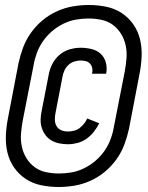

<svg xmlns="http://www.w3.org/2000/svg" viewBox="-20 -709 590 768"><path d="M252 -132Q234 -132 217 -135.5Q200 -139 186 -147Q172 -155 162 -168.5Q152 -182 147 -198Q142 -214 142.5 -231.5Q143 -249 147 -267L175 -411Q179 -433 189.5 -453.5Q200 -474 218 -489.5Q236 -505 258.5 -511.5Q281 -518 302 -518Q324 -518 345.5 -513Q367 -508 382 -494.5Q397 -481 403 -460Q409 -439 405 -417L404 -414H348V-415Q351 -426 349 -436.5Q347 -447 340 -454.5Q333 -462 323 -464.5Q313 -467 302 -467Q289 -467 276 -462.5Q263 -458 253 -448.5Q243 -439 237.5 -426.5Q232 -414 230 -402L202 -257Q199 -243 199.5 -229Q200 -215 206.5 -204Q213 -193 225.5 -188Q238 -183 252 -183Q263 -183 275.5 -186Q288 -189 298 -196.5Q308 -204 316 -214Q324 -224 329 -235L377 -216Q368 -198 355.5 -182Q343 -166 326 -154Q309 -142 289.5 -137Q270 -132 252 -132ZM215 39Q179 39 145 32Q111 25 83.5 7Q56 -11 37 -38Q18 -65 10 -98Q2 -131 3.5 -166.5Q5 -202 12 -237L54 -456Q61 -488 72.5 -519Q84 -550 104 -578Q124 -606 150.5 -628Q177 -650 208 -664Q239 -678 271.5 -683.5Q304 -689 335 -689Q371 -689 405 -682Q439 -675 466.5 -657Q494 -639 513 -612Q532 -585 540 -552Q548 -519 546.5 -483.5Q545 -448 538 -413L496 -194Q489 -162 477.5 -131Q466 -100 446 -72Q426 -44 399.5 -22Q373 0 342 14Q311 28 278.5 33.5Q246 39 215 39ZM216 -15Q241 -15 266.5 -19.5Q292 -24 316.5 -36Q341 -48 362 -66Q383 -84 398.5 -106.5Q414 -129 423 -154Q432 -179 436 -204L479 -423Q484 -450 486 -476.5Q488 -503 482.5 -528Q477 -553 464 -574Q451 -595 431.5 -609.5Q412 -624 386.5 -629.5Q361 -635 334 -635Q309 -635 283.5 -630.5Q258 -626 233.5 -614Q209 -602 188 -584Q167 -566 151.5 -543.5Q136 -521 127 -496Q118 -471 114 -446L71 -227Q66 -200 64 -173.5Q62 -147 67.5 -122Q73 -97 86 -76Q99 -55 118.5 -40.5Q138 -26 163.5 -20.5Q189 -15 216 -15Z"/></svg>

Font: Lode
Style: Italic
Weight: 400
Italic angle: -11°
Monospace: yes
Designer: Belleve Invis
Foundry: Belleve Invis
Version: Version 29.2.0; ttfautohint (v1.8.3)